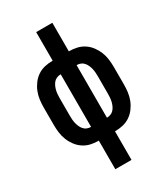

<svg xmlns="http://www.w3.org/2000/svg" viewBox="-228 -841 1006 1152"><g transform="rotate(-30 275.0 -265.0)"><path d="M219 210V12H217Q190 12 163.5 6Q137 0 114.5 -15Q92 -30 75.5 -52Q59 -74 49 -99Q39 -124 35.5 -151Q32 -178 32 -205V-325Q32 -352 35.5 -379Q39 -406 49 -431Q59 -456 75.5 -478Q92 -500 114.5 -515Q137 -530 163.5 -536Q190 -542 217 -542H219V-740H331V-542H333Q360 -542 386.5 -536Q413 -530 435.5 -515Q458 -500 474.5 -478Q491 -456 501 -431Q511 -406 514.5 -379Q518 -352 518 -325V-205Q518 -178 514.5 -151Q511 -124 501 -99Q491 -74 474.5 -52Q458 -30 435.5 -15Q413 0 386.5 6Q360 12 333 12H331V210ZM220 -83V-447H217Q204 -447 191.5 -441.5Q179 -436 170.5 -426Q162 -416 156.5 -403.5Q151 -391 148 -378Q145 -365 144 -351.5Q143 -338 143 -325V-205Q143 -192 144 -178.5Q145 -165 148 -152Q151 -139 156.5 -126.5Q162 -114 170.5 -104Q179 -94 191.5 -88.5Q204 -83 217 -83ZM330 -83H333Q346 -83 358.5 -88.5Q371 -94 379.5 -104Q388 -114 393.5 -126.5Q399 -139 402 -152Q405 -165 406 -178.5Q407 -192 407 -205V-325Q407 -338 406 -351.5Q405 -365 402 -378Q399 -391 393.5 -403.5Q388 -416 379.5 -426Q371 -436 358.5 -441.5Q346 -447 333 -447H330Z"/></g></svg>

Font: Lode Term
Style: Bold
Weight: 700
Monospace: yes
Designer: Belleve Invis
Foundry: Belleve Invis
Version: Version 29.2.0